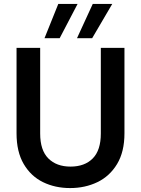

<svg xmlns="http://www.w3.org/2000/svg" viewBox="-20 -943 716 975"><path d="M336 12Q260 12 198.5 -18Q137 -48 100.5 -110Q64 -172 64 -266V-700H184V-265Q184 -180 225.5 -138.5Q267 -97 338 -97Q410 -97 451 -138.5Q492 -180 492 -265V-700H612V-266Q612 -172 574.5 -110Q537 -48 474.5 -18Q412 12 336 12ZM371 -749 451 -923H550L448 -749ZM206 -749 276 -923H374L283 -749Z"/></svg>

Font: DM Sans SemiBold
Style: Regular
Weight: 600
Designer: Colophon Foundry, Jonny Pinhorn
Foundry: Colophon Foundry
Version: Version 4.004; ttfautohint (v1.8.4.7-5d5b)